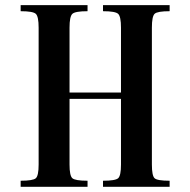

<svg xmlns="http://www.w3.org/2000/svg" viewBox="-20 -720 733 740"><path d="M59.6 0V-23.4Q107.4 -23.4 118.2 -33.2Q128.9 -43 128.9 -85.9V-613.3Q128.9 -656.2 118.2 -666.5Q107.4 -676.8 59.6 -676.8V-700.2H317.4V-676.8Q269.5 -676.8 258.8 -666.5Q248 -656.2 248 -613.3V-363.3H446.3V-613.3Q446.3 -656.2 435.5 -666.5Q424.8 -676.8 377 -676.8V-700.2H633.8V-676.8Q586.9 -676.8 576.2 -667Q565.4 -657.2 565.4 -613.3V-85.9Q565.4 -43 575.7 -33.2Q585.9 -23.4 633.8 -23.4V0H377V-23.4Q424.8 -23.4 435.5 -33.2Q446.3 -43 446.3 -85.9V-338.9H248V-85.9Q248 -43 258.8 -33.2Q269.5 -23.4 317.4 -23.4V0Z"/></svg>

Font: TriodPostnaja
Style: Medium
Weight: 500
Version: 20110805